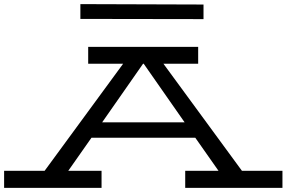

<svg xmlns="http://www.w3.org/2000/svg" viewBox="-28 -914 1394 934"><path d="M1346 -83V0H873V-83H1035L922 -244H417L304 -83H466V0H-8V-83H189L571 -604H401V-686H936V-604H767L1149 -83ZM870 -319 671 -604H668L469 -319ZM962 -821 363 -822V-894L962 -892Z"/></svg>

Font: BioRhyme Expanded
Style: Regular
Weight: 400
Width: 7
Designer: Aoife Mooney
Foundry: Aoife Mooney Type
Version: Version 1.001